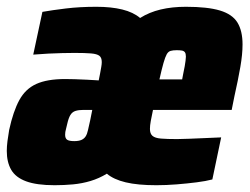

<svg xmlns="http://www.w3.org/2000/svg" viewBox="-22 -538 736 566"><path d="M139 8Q86 8 55 -3.5Q24 -15 11 -37.5Q-2 -60 -2 -93Q-2 -106 0 -122Q2 -138 5 -155Q17 -210 35 -243Q53 -276 85 -290.5Q117 -305 170 -305Q181 -305 198.5 -304.5Q216 -304 235 -303Q254 -302 269 -301L273 -321Q275 -332 276.5 -340.5Q278 -349 278 -355Q278 -368 271 -373.5Q264 -379 246.5 -380.5Q229 -382 198 -382Q181 -382 161.5 -381.5Q142 -381 121 -380Q100 -379 76 -377L103 -503Q131 -508 172 -513Q213 -518 262 -518Q306 -518 338.5 -510Q371 -502 391 -485Q418 -502 451.5 -510Q485 -518 526 -518Q590 -518 626.5 -507Q663 -496 678 -471.5Q693 -447 693 -407Q693 -378 686.5 -340.5Q680 -303 669 -254L661 -214H429Q425 -195 422.5 -181.5Q420 -168 420 -158Q420 -144 427.5 -137.5Q435 -131 452.5 -129.5Q470 -128 500 -128Q514 -128 536.5 -129Q559 -130 584 -131Q609 -132 630 -133L604 -9Q585 -4 557.5 -0.5Q530 3 499 5.5Q468 8 439 8Q384 8 348.5 -0.5Q313 -9 293 -26Q270 -12 245 -4.5Q220 3 193.5 5.5Q167 8 139 8ZM197 -122Q210 -122 218 -125.5Q226 -129 230.5 -136Q235 -143 237.5 -155Q240 -167 244 -184L250 -214H224Q210 -214 200.5 -211Q191 -208 185.5 -199Q180 -190 176 -172Q175 -166 172.5 -157.5Q170 -149 170 -141Q170 -130 176 -126Q182 -122 197 -122ZM448 -304H515L518 -320Q521 -333 522.5 -342.5Q524 -352 525 -359Q526 -366 526 -371Q526 -380 523 -384Q520 -388 514 -389Q508 -390 499 -390Q488 -390 481 -388Q474 -386 469.5 -378Q465 -370 460 -352.5Q455 -335 448 -304Z"/></svg>

Font: Saira SemiCondensed Black
Style: Italic
Weight: 900
Width: 4
Italic angle: -12°
Designer: Hector Gatti with collaboration of the Omnibus-Type team
Foundry: Omnibus-Type
Version: Version 1.101